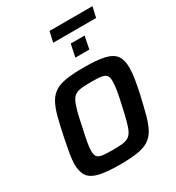

<svg xmlns="http://www.w3.org/2000/svg" viewBox="-238 -1172 1209 1321"><g transform="rotate(-30 366.5 -511.5)"><path d="M324 8Q219 8 160 -6Q101 -20 76.5 -54Q52 -88 52 -149Q52 -186 60.5 -234.5Q69 -283 82 -348Q100 -435 116 -495.5Q132 -556 154 -595.5Q176 -635 211 -657Q246 -679 301.5 -687.5Q357 -696 441 -696Q545 -696 604 -682Q663 -668 687.5 -633.5Q712 -599 712 -538Q712 -500 704.5 -452Q697 -404 683 -340Q663 -253 646.5 -192Q630 -131 608 -92Q586 -53 551.5 -31Q517 -9 462 -0.5Q407 8 324 8ZM331 -104Q375 -104 404.5 -107Q434 -110 453.5 -121.5Q473 -133 486 -158.5Q499 -184 511 -229Q523 -274 538 -344Q552 -404 558.5 -445.5Q565 -487 565 -515Q565 -548 552 -562.5Q539 -577 510 -580.5Q481 -584 433 -584Q388 -584 358.5 -581Q329 -578 309.5 -566.5Q290 -555 277 -529.5Q264 -504 252 -459Q240 -414 226 -344Q212 -282 204.5 -240.5Q197 -199 197 -172Q197 -139 210 -125Q223 -111 252.5 -107.5Q282 -104 331 -104ZM424 -783 445 -883H555L535 -783ZM343 -948 362 -1031H703L684 -948Z"/></g></svg>

Font: Saira SemiBold
Style: Italic
Weight: 600
Italic angle: -12°
Designer: Hector Gatti with collaboration of the Omnibus-Type team
Foundry: Omnibus-Type
Version: Version 1.100; ttfautohint (v1.8.3)